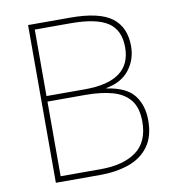

<svg xmlns="http://www.w3.org/2000/svg" viewBox="-81 -785 774 856"><g transform="rotate(-10 306.5 -357.0)"><path d="M294 -714Q425 -714 482 -671Q539 -628 539 -542Q539 -481 503 -435Q467 -389 398 -377V-375Q487 -362 522 -316.5Q557 -271 557 -203Q557 -130 524 -85Q491 -40 433.5 -20Q376 0 303 0H103V-714ZM303 -388Q512 -388 512 -541Q512 -620 459.5 -654.5Q407 -689 291 -689H129V-388ZM129 -363V-25H311Q413 -25 471.5 -67.5Q530 -110 530 -202Q530 -264 502.5 -299Q475 -334 423.5 -348.5Q372 -363 300 -363Z"/></g></svg>

Font: Noto Sans Syriac Western Thin
Style: Regular
Weight: 100
Designer: Patrick Giasson and the Monotype Design Team
Foundry: Monotype Imaging Inc.
Version: Version 3.000; ttfautohint (v1.8.4.7-5d5b)